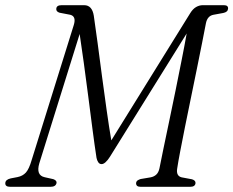

<svg xmlns="http://www.w3.org/2000/svg" viewBox="-34 -720 899 740"><path d="M184 -15.5Q181.5 0 160.5 0H5.5Q-15 0 -13.5 -15Q-12.5 -28 7.5 -32.5L33.5 -37.5Q53.5 -41.5 65.8 -55Q78 -68.5 88 -103L250.5 -624Q260.5 -657 237 -663L195.5 -671Q181.5 -675.5 183 -686.5Q184 -700 203.5 -700H290.5Q321 -700 327.5 -659.5Q334.5 -612.5 342.5 -552Q350.5 -491.5 359.2 -425.5Q368 -359.5 377 -295.8Q386 -232 395 -179L699 -669Q709.5 -686 722 -693Q734.5 -700 747.5 -700H829Q846 -700 845 -686.5Q844 -673.5 826.5 -670L788.5 -663Q765 -658.5 759.5 -629.5Q754 -601 745 -555.2Q736 -509.5 724.8 -454.8Q713.5 -400 701.8 -342.5Q690 -285 679.2 -231.8Q668.5 -178.5 660.5 -136.5Q652.5 -94.5 649 -71Q644 -42 666 -36.5L706 -29Q720.5 -24.5 719.5 -14Q718 0 699 0H508Q490 0 490.5 -14.5Q491.5 -21.5 496.5 -24.8Q501.5 -28 508 -30L546.5 -36.5Q559.5 -39 568.2 -47Q577 -55 580.5 -71Q586.5 -102 596.5 -149.8Q606.5 -197.5 618.5 -254.8Q630.5 -312 642.8 -372.2Q655 -432.5 666.2 -489Q677.5 -545.5 685.5 -591L389.5 -115.5Q371.5 -87.5 357.5 -87.5Q349.5 -87.5 344.8 -94.5Q340 -101.5 338 -111.5Q330.5 -160 322.5 -221.8Q314.5 -283.5 306 -349.5Q297.5 -415.5 289 -477.5Q280.5 -539.5 273 -589L117.5 -90.5Q104 -44.5 138 -37L171.5 -29.5Q185 -24.5 184 -15.5Z"/></svg>

Font: Fraunces 72pt S050 Light
Style: Italic
Weight: 300
Italic angle: -16°
Version: Version 1.000; ttfautohint (v1.8.3)